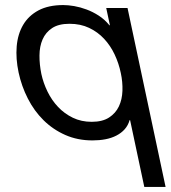

<svg xmlns="http://www.w3.org/2000/svg" viewBox="-20 -549 681 766"><path d="M555.7 196.8 499 -69.8H497.1Q491.2 -48.8 477.5 -33.4Q463.9 -18.1 444.3 -8.1Q424.8 2 400.6 6.6Q376.5 11.2 349.1 11.2Q289.6 11.2 240.5 -10.5Q191.4 -32.2 153.8 -69.3Q116.2 -106.4 91.1 -155.8Q65.9 -205.1 54.2 -259.8Q42.5 -314.9 46.6 -364Q50.8 -413.1 72.3 -449.7Q93.8 -486.3 133.5 -507.6Q173.3 -528.8 232.4 -528.8Q252 -528.8 276.1 -524.7Q300.3 -520.5 325.2 -511.2Q350.1 -502 374 -486.6Q397.9 -471.2 416.5 -448.2H418.5L403.8 -517.1H488.8L640.6 196.8ZM145 -253.9Q152.8 -217.8 169.7 -183.3Q186.5 -148.9 211.7 -122.3Q236.8 -95.7 270.5 -79.3Q304.2 -63 345.7 -63Q388.7 -63 415 -80.1Q441.4 -97.2 454.3 -124.5Q467.3 -151.9 468.5 -187Q469.7 -222.2 461.9 -257.8Q454.1 -295.9 437.5 -331.3Q420.9 -366.7 395.5 -394Q370.1 -421.4 335.7 -437.7Q301.3 -454.1 257.3 -454.1Q213.9 -454.1 188 -437Q162.1 -419.9 149.9 -391.8Q137.7 -363.8 137.5 -327.9Q137.2 -292 145 -253.9Z"/></svg>

Font: XB Khoramshahr
Style: Oblique
Weight: 400
Italic angle: 12°
Designer: Behnam
Foundry: Irmug
Version: Version 8.005 2009